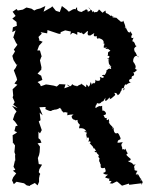

<svg xmlns="http://www.w3.org/2000/svg" viewBox="-20 -610 525 639"><path d="M228 -580 223 -579 209 -571 202 -578 186 -590 179 -570 166 -574 154 -589 150 -585 125 -571 131 -590 114 -582 102 -579 94 -575 85 -581 77 -583 68 -585 56 -578 39 -575 35 -580 22 -571 32 -557 21 -548 35 -537 36 -524 23 -519 21 -503 32 -509 23 -482 24 -487 33 -468 38 -461C34 -456 30 -450 26 -445L30 -439L21 -424L25 -410L35 -394L38 -397L32 -384L26 -376L35 -352L37 -344L28 -332L38 -328L22 -313L24 -292L22 -286L29 -270L24 -262L39 -250L20 -258L35 -239L29 -230L23 -212L30 -205L39 -192L32 -190L28 -174L37 -170L32 -166L22 -160L23 -133L22 -137L30 -126L28 -104L32 -92L30 -95L31 -73L30 -77L25 -55L31 -45L23 -42L34 -33L24 -20L20 -10L26 3L35 -5L60 0L69 7L79 9L80 7L96 -1L105 7L110 -5V-17L112 -27L114 -31L109 -37L111 -47L120 -62L109 -64L106 -84L110 -94L112 -104L113 -122L105 -133L118 -135L114 -145L108 -150V-172L113 -166L119 -177C116 -187 112 -196 109 -206L115 -210L112 -235L122 -226L111 -253L132 -254L131 -247C147 -238 156 -239 151 -246C149 -241 151 -242 165 -246C157 -248 163 -240 181 -252C178 -254 180 -249 189 -240C179 -250 188 -245 185 -241C185 -241 193 -237 192 -234C194 -239 200 -236 213 -233C198 -242 208 -223 202 -226C222 -231 218 -227 226 -230C222 -229 216 -218 219 -226C217 -220 221 -211 230 -211C226 -207 241 -212 238 -211C237 -205 241 -198 247 -194C249 -196 244 -196 243 -183C260 -185 264 -178 268 -172C255 -177 263 -169 270 -168C262 -162 274 -150 267 -145C272 -160 280 -151 274 -138C283 -144 283 -132 278 -134C288 -122 291 -123 291 -114C291 -119 294 -119 300 -107C289 -111 299 -99 300 -105C306 -92 312 -97 307 -88C317 -76 307 -87 311 -70C314 -75 310 -69 315 -63V-56C315 -45 333 -54 329 -51C332 -42 335 -38 324 -35C322 -32 331 -28 339 -29C332 -20 336 -30 330 -19C336 -18 342 -13 351 -16C342 -19 340 -4 349 -8C355 -8 345 0 345 0L354 1L368 -6L371 -5L386 8L409 1L410 5L419 4L426 3L451 0V6L455 -4C450 -14 446 -19 453 -6C456 -12 439 -9 450 -15C451 -6 441 -10 449 -15C443 -20 441 -33 436 -31C446 -18 433 -34 430 -30C438 -34 431 -36 438 -41C423 -44 432 -42 426 -46C434 -43 419 -55 432 -63C424 -60 419 -65 426 -57C420 -75 407 -66 405 -78C403 -72 416 -74 415 -81C402 -92 398 -95 403 -98C409 -100 402 -98 398 -116C396 -106 392 -118 386 -112C390 -122 378 -126 388 -135C391 -139 376 -134 371 -135C372 -150 383 -141 381 -151C378 -157 375 -169 369 -167C368 -165 358 -164 358 -184C356 -188 356 -180 353 -182C361 -188 346 -190 341 -206C350 -196 344 -194 342 -214C334 -203 332 -219 339 -219C326 -212 328 -224 324 -227C337 -227 334 -237 325 -242C328 -246 326 -238 315 -243C326 -236 319 -238 320 -258C308 -253 318 -262 300 -252C305 -248 297 -252 297 -252C303 -270 292 -264 299 -259C302 -261 303 -269 303 -267C315 -261 319 -274 318 -271C328 -274 324 -276 331 -285C328 -271 331 -270 345 -286C345 -276 350 -284 338 -275C350 -283 360 -287 353 -285C364 -293 366 -294 360 -301C367 -300 367 -302 372 -293C385 -301 382 -312 374 -303C389 -303 383 -318 387 -316C391 -319 400 -316 390 -309C394 -328 396 -331 401 -328C409 -335 404 -330 417 -337C414 -332 410 -344 410 -336C406 -352 422 -343 418 -353C414 -351 425 -358 417 -359C415 -353 434 -358 423 -369C430 -367 435 -380 439 -377C429 -377 426 -390 430 -382C432 -386 433 -391 427 -399C431 -397 424 -401 423 -406C423 -425 438 -429 442 -419C433 -424 436 -431 428 -439C427 -445 423 -449 434 -456C434 -456 431 -463 432 -456C427 -473 422 -475 417 -469C426 -473 416 -469 425 -485C419 -481 413 -484 420 -496C423 -496 415 -497 416 -507C411 -494 409 -512 402 -496C415 -498 403 -504 398 -521C400 -518 403 -512 394 -519C403 -516 393 -527 396 -517C399 -522 395 -529 390 -542C391 -534 376 -541 383 -534C383 -540 379 -539 367 -551C362 -550 365 -553 353 -551C365 -557 357 -550 350 -559C347 -554 343 -558 354 -563C346 -560 341 -551 347 -558C331 -572 333 -560 331 -575C325 -571 323 -569 323 -569C322 -563 311 -580 309 -578C302 -563 294 -574 295 -568C291 -568 295 -577 286 -569C291 -578 276 -576 275 -586C287 -571 277 -574 272 -571C272 -583 264 -575 267 -580C260 -571 245 -573 257 -570C249 -570 233 -572 237 -584C233 -589 229 -574 237 -578ZM213 -323 194 -316 198 -329 178 -330 169 -322 159 -325 141 -328 133 -329 116 -323 113 -330 105 -337 121 -344 117 -358 105 -365 118 -379 117 -376 118 -386 113 -409 118 -422 119 -421 113 -442H104L110 -458L122 -471L109 -476L111 -478L108 -487L119 -498L115 -503L137 -499L138 -510L174 -498L181 -497L182 -503L197 -509L216 -505L214 -495C221 -496 215 -507 237 -494C239 -508 233 -505 252 -499C240 -510 246 -496 251 -502C260 -492 257 -495 271 -507C276 -504 267 -498 275 -492C287 -493 274 -489 294 -500C288 -487 298 -489 298 -489C304 -494 312 -482 302 -493C299 -477 314 -479 305 -485C308 -482 327 -481 325 -467C315 -461 333 -473 326 -457C327 -473 328 -471 325 -452C327 -449 346 -455 330 -448C338 -447 343 -444 335 -451C349 -440 348 -442 346 -440C335 -435 342 -433 338 -424C352 -427 338 -407 336 -417C355 -402 337 -415 341 -411C343 -395 340 -400 351 -387C335 -390 350 -394 350 -380C338 -386 337 -372 333 -377C335 -376 336 -371 329 -361C334 -358 323 -365 319 -357C335 -356 322 -364 325 -353C324 -352 325 -348 312 -354C319 -340 301 -339 316 -341C313 -344 303 -337 297 -345C300 -333 290 -329 291 -335C279 -324 289 -324 282 -337C278 -327 281 -328 275 -321C263 -337 269 -323 266 -320C253 -331 245 -333 252 -332C248 -326 247 -332 232 -319C243 -329 232 -319 220 -330C217 -321 208 -320 203 -329Z"/></svg>

Font: Charger Distortion
Style: 1
Weight: 400
Designer: Jasper
Foundry: Cannot Into Space Fonts
Version: Version 0.98